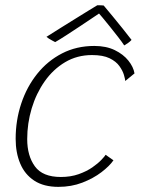

<svg xmlns="http://www.w3.org/2000/svg" viewBox="-20 -726 553 748"><path d="M422 -101.5Q406.5 -79 375 -55Q343.5 -31 300.8 -14.5Q258 2 207.5 2Q150.5 2 113.5 -22.2Q76.5 -46.5 58.8 -88.8Q41 -131 41 -185Q41 -257.5 62.8 -322.8Q84.5 -388 125 -438.5Q165.5 -489 221.8 -518Q278 -547 347.5 -547Q393.5 -547 427 -530.8Q460.5 -514.5 480.2 -489.8Q500 -465 504 -440L468 -410.5Q467.5 -418 462.8 -434.2Q458 -450.5 445.2 -468.5Q432.5 -486.5 407 -499Q381.5 -511.5 338.5 -511.5Q280.5 -511.5 233.8 -483.8Q187 -456 154 -409Q121 -362 103.5 -303.8Q86 -245.5 86 -184Q86 -119 116 -77.8Q146 -36.5 217 -36.5Q255.5 -36.5 286.5 -47.5Q317.5 -58.5 339.8 -74Q362 -89.5 375.2 -103.5Q388.5 -117.5 391.5 -123ZM384 -704.5Q400 -686 419.2 -662.2Q438.5 -638.5 458 -614.5Q477.5 -590.5 492.5 -570.5Q486 -563.5 478.8 -558.5Q471.5 -553.5 464 -549Q455.5 -562 440 -582Q424.5 -602 408 -622.5Q391.5 -643 378.8 -658.2Q366 -673.5 363 -676.5H370.5Q366 -673.5 344.5 -659Q323 -644.5 294 -625.2Q265 -606 238 -588.5Q211 -571 195 -562Q192.5 -563.5 185 -567.2Q177.5 -571 170.5 -575.5Q163.5 -580 161 -582.5Q186 -598.5 216.5 -617.5Q247 -636.5 276.5 -654.8Q306 -673 328.2 -686.8Q350.5 -700.5 359 -705.5Q362.5 -705.5 366.8 -705.5Q371 -705.5 375.5 -705.2Q380 -705 384 -704.5Z"/></svg>

Font: Grandstander Thin Thin
Style: Italic
Weight: 250
Italic angle: -15°
Version: Version 1.200